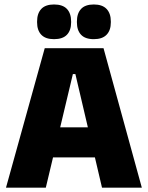

<svg xmlns="http://www.w3.org/2000/svg" viewBox="-20 -860 678 880"><path d="M7.5 0 185 -639H454.5L630 0H447.5L325.5 -520.5H314L190 0ZM175 -138.5V-276.5H461.5V-138.5ZM227.5 -680.5Q188.5 -680.5 169.2 -700.8Q150 -721 150 -757.5V-761.5Q150 -798.5 169.2 -819Q188.5 -839.5 227.5 -839.5Q267.5 -839.5 286.8 -819Q306 -798.5 306 -761.5V-757.5Q306 -721 286.8 -700.8Q267.5 -680.5 227.5 -680.5ZM410 -680.5Q370.5 -680.5 351.5 -700.8Q332.5 -721 332.5 -757.5V-761.5Q332.5 -798.5 351.5 -819Q370.5 -839.5 410 -839.5Q449 -839.5 468.5 -819Q488 -798.5 488 -761.5V-757.5Q488 -721 468.5 -700.8Q449 -680.5 410 -680.5Z"/></svg>

Font: Anek Tamil Medium ExtraBold
Style: Regular
Weight: 800
Version: Version 1.003